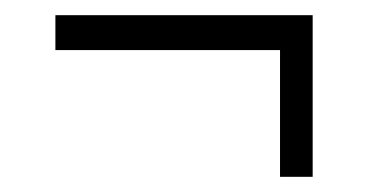

<svg xmlns="http://www.w3.org/2000/svg" viewBox="-20 -361 487 253"><path d="M349 -128V-295H53V-341H392V-128Z"/></svg>

Font: Arsenal SC
Style: Regular
Weight: 400
Designer: Andrij Shevchenko
Foundry: Stairsfor
Version: Version 2.001; ttfautohint (v1.8.4.7-5d5b)